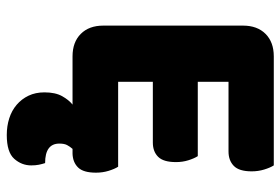

<svg xmlns="http://www.w3.org/2000/svg" viewBox="-154 -492 848 581"><g transform="rotate(90 270.5 -202.0)"><path d="M151 3Q108 3 83 -22Q58 -47 58 -90V-513Q58 -556 83 -581Q108 -606 151 -606H481Q488 -595 493.5 -577Q499 -559 499 -539Q499 -501 482.5 -485Q466 -469 439 -469H228V-376H453Q460 -365 465.5 -347.5Q471 -330 471 -310Q471 -272 455 -256Q439 -240 412 -240H228V-135H485Q492 -124 497.5 -106Q503 -88 503 -68Q503 -30 487.5 -14Q472 2 446 3H431Q424 11 419.5 19.5Q415 28 415 43Q415 86 474 86Q477 95 479 105Q481 115 481 128Q481 157 461 179.5Q441 202 389 202Q362 202 338.5 194.5Q315 187 297.5 172Q280 157 270 136Q260 115 260 88Q260 55 271.5 34.5Q283 14 297 3Z"/></g></svg>

Font: Baloo Paaji
Style: Regular
Weight: 400
Designer: Shuchita Grover and Ek Type
Foundry: Ek Type
Version: Version 1.443;PS 1.000;hotconv 16.6.51;makeotf.lib2.5.65220;